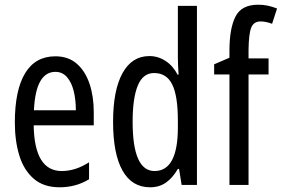

<svg xmlns="http://www.w3.org/2000/svg" viewBox="-20 -785 1196 815"><path d="M215 -546Q270 -546 306 -514.5Q342 -483 360 -429.5Q378 -376 378 -309V-253H123Q126 -59 242 -59Q271 -59 299.5 -68Q328 -77 358 -96V-24Q302 10 233 10Q165 10 123 -26.5Q81 -63 62 -125Q43 -187 43 -265Q43 -402 86.5 -474Q130 -546 215 -546ZM215 -480Q174 -480 151 -440Q128 -400 124 -317H302Q302 -361 293 -398Q284 -435 264.5 -457.5Q245 -480 215 -480Z M617 10Q540 10 500 -61Q460 -132 460 -268Q460 -402 500 -474.5Q540 -547 614 -547Q651 -547 682.5 -526.5Q714 -506 734 -468H738Q735 -513 735 -542V-760H816V0H751L740 -68H735Q713 -30 684.5 -10Q656 10 617 10ZM636 -59Q735 -59 735 -244V-274Q735 -378 711 -426.5Q687 -475 634 -475Q587 -475 565 -422Q543 -369 543 -268Q543 -59 636 -59Z M1120 -469H1035V0H954V-469H889V-512L954 -540V-571Q954 -664 979.5 -714.5Q1005 -765 1076 -765Q1098 -765 1116.5 -761Q1135 -757 1156 -749L1135 -684Q1122 -689 1109.5 -691.5Q1097 -694 1086 -694Q1057 -694 1046.5 -668Q1036 -642 1035 -574V-537H1120Z"/></svg>

Font: Noto Sans Ethiopic ExtraCondensed
Style: Regular
Weight: 400
Width: 2
Designer: Monotype Design Team
Foundry: Monotype Imaging Inc.
Version: Version 2.102; ttfautohint (v1.8.4.7-5d5b)